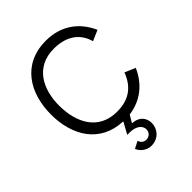

<svg xmlns="http://www.w3.org/2000/svg" viewBox="-261 -837 1220 1220"><g transform="rotate(-45 349.0 -227.5)"><path d="M653.8 -174.8 582.5 -205.6C543.9 -101.6 470.2 -61.5 373 -61.5C207.5 -61.5 139.6 -195.3 139.6 -350.1C139.6 -497.1 207.5 -629.4 371.1 -629.4C468.3 -629.4 553.2 -590.3 581.5 -486.8L652.8 -517.6C599.6 -636.7 500.5 -701.2 372.1 -701.2C159.7 -701.2 63 -537.1 63 -345.2C63 -157.7 155.8 2 357.4 9.3L314.5 87.9H335C397.5 87.9 425.8 118.7 425.8 148.9C425.8 174.3 407.7 195.8 377.9 195.8C355 195.8 337.9 178.7 334.5 160.6L286.1 185.5C299.3 218.8 333.5 246.1 375 246.1C439.9 246.1 478.5 195.8 478.5 145C478.5 99.6 449.2 59.6 387.7 57.1L417 7.3C523.9 -6.3 607.4 -69.8 653.8 -174.8Z"/></g></svg>

Font: HK Grotesk
Style: Regular
Weight: 400
Designer: Alfredo Marco Pradil and Stefan Peev
Foundry: Hanken Design Co.
Version: Version 1.045;PS 001.045;hotconv 1.0.88;makeotf.lib2.5.64775